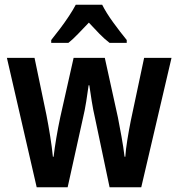

<svg xmlns="http://www.w3.org/2000/svg" viewBox="-20 -786 748 806"><path d="M379 -290Q371 -324 365 -362Q359 -400 355 -428H352Q348 -398 342 -360Q336 -322 328 -289L264 0H134L9 -543H125L175 -303Q183 -262 190.5 -215.5Q198 -169 202 -128H205Q209 -163 216.5 -207.5Q224 -252 233 -294L289 -543H420L475 -293Q482 -257 490 -213Q498 -169 503 -128H506Q508 -158 514.5 -198.5Q521 -239 529 -279L585 -543H700L573 0H440ZM409 -766Q426 -732 455.5 -691.5Q485 -651 512 -618V-606H440Q419 -622 397.5 -644Q376 -666 353 -691Q329 -666 307.5 -643.5Q286 -621 267 -606H195V-618Q212 -639 232 -665.5Q252 -692 269.5 -718.5Q287 -745 298 -766Z"/></svg>

Font: Noto Sans Lao Looped Condensed SemiBold
Style: Regular
Weight: 600
Width: 3
Designer: Mark Frömberg, Ben Mitchell
Foundry: The Fontpad Ltd
Version: Version 1.002; ttfautohint (v1.8.4.7-5d5b)